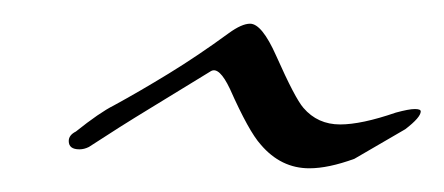

<svg xmlns="http://www.w3.org/2000/svg" viewBox="-20 -504 375 162"><path d="M241 -362Q217 -362 200 -382Q190 -393 174 -429Q165 -448 158 -444Q132 -428 106.5 -412.5Q81 -397 55 -380Q53 -379 51 -378.5Q49 -378 47 -378Q38 -378 38 -385Q38 -390 44 -393Q54 -401 62 -406.5Q70 -412 76 -415Q98 -427 122.5 -442Q147 -457 173 -476Q184 -484 191 -484Q201 -484 213 -457Q229 -421 236 -413Q248 -399 267 -399Q285 -399 314 -409Q325 -412 330 -412Q335 -412 335 -410Q335 -405 322 -395L279 -370Q268 -366 258.5 -364Q249 -362 241 -362Z"/></svg>

Font: Ephesis
Style: Regular
Weight: 400
Designer: Robert E. Leuschke
Foundry: Robert E. Leuschke
Version: Version 1.010; ttfautohint (v1.8.3)